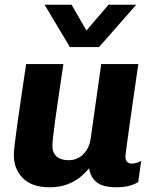

<svg xmlns="http://www.w3.org/2000/svg" viewBox="-20 -782 640 812"><path d="M189.5 10Q115.5 10 77 -28.2Q38.5 -66.5 38.5 -127Q38.5 -140.5 42.2 -172.5Q46 -204.5 52.8 -253.2Q59.5 -302 69.2 -367Q79 -432 90.5 -511H248Q237 -436 228.2 -376.8Q219.5 -317.5 213.5 -274.2Q207.5 -231 204.5 -203.8Q201.5 -176.5 201.5 -164.5Q201.5 -136 219.5 -120.2Q237.5 -104.5 269.5 -104.5Q308 -104.5 333 -130.5Q358 -156.5 363.5 -195.5L408 -511H565Q555 -441.5 545.2 -374.5Q535.5 -307.5 527.8 -252Q520 -196.5 515.2 -161Q510.5 -125.5 510.5 -118Q510.5 -104 518.2 -97Q526 -90 536 -90Q553.5 -90 577 -101L564.5 -12Q548.5 -2 526 4Q503.5 10 471.5 10Q415 10 388.5 -11.5Q362 -33 357 -70.5Q345 -55 323 -36Q301 -17 267.8 -3.5Q234.5 10 189.5 10ZM556 -762 399 -583H275.5L168.5 -762H282.5L374.5 -603.5H303L439 -762Z"/></svg>

Font: Chivo Mono Medium
Style: Italic
Weight: 500
Italic angle: -8.05°
Monospace: yes
Designer: Hector Gatti
Foundry: Omnibus-Type
Version: Version 1.008